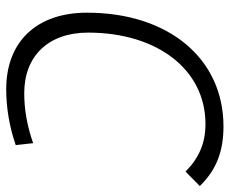

<svg xmlns="http://www.w3.org/2000/svg" viewBox="-86 -662 753 630"><g transform="rotate(-90 291.0 -346.5)"><path d="M314 -703.1C252.9 -703.1 191.9 -692.9 130.4 -671.9L136.7 -614.7C192.4 -634.3 246.6 -644 300.8 -644C423.3 -644 499.5 -564 499.5 -434.6C499.5 -206.5 377.4 -49.3 199.7 -49.3C137.7 -49.3 88.9 -69.8 43.5 -114.7L-3.9 -67.9C48.3 -14.2 108.9 9.8 191.9 9.8C414.6 9.8 564.9 -170.9 564.9 -438C564.9 -603 470.2 -703.1 314 -703.1Z"/></g></svg>

Font: Cascadia Mono NF Light
Style: Italic
Weight: 300
Italic angle: -10°
Monospace: yes
Designer: Aaron Bell
Foundry: Saja Typeworks
Version: Version 2404.023